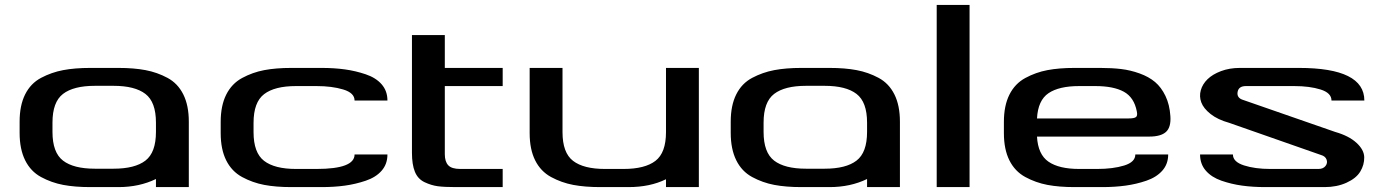

<svg xmlns="http://www.w3.org/2000/svg" viewBox="-20 -763 5644 783"><path d="M194 -225Q194 -141 237 -108Q280 -75 367 -75H443Q530 -75 573 -108Q616 -141 616 -225V-263Q616 -347 573 -380Q530 -413 443 -413H367Q280 -413 237 -380Q194 -347 194 -263ZM750 0H616V-33Q548 0 463 0H348Q285 0 237.5 -9Q190 -18 147.5 -41Q105 -64 82.5 -109.5Q60 -155 60 -221V-267Q60 -333 82.5 -378Q105 -423 147.5 -445.5Q190 -468 237.5 -477Q285 -486 348 -486H463Q526 -486 573.5 -477Q621 -468 663 -445.5Q705 -423 727.5 -378Q750 -333 750 -267Z M1014 -224Q1014 -140 1057 -107Q1100 -74 1187 -74H1271Q1426 -74 1426 -133H1560Q1560 -94 1536.5 -67Q1513 -40 1471.5 -26Q1430 -12 1386.5 -6Q1343 0 1291 0H1168Q1105 0 1057.5 -9Q1010 -18 967.5 -41Q925 -64 902.5 -109Q880 -154 880 -220V-266Q880 -332 902.5 -377Q925 -422 967.5 -445Q1010 -468 1057.5 -477Q1105 -486 1168 -486H1291Q1343 -486 1386.5 -480Q1430 -474 1471.5 -460Q1513 -446 1536.5 -419Q1560 -392 1560 -353H1426Q1426 -384 1380 -398Q1334 -412 1271 -412H1187Q1100 -412 1057 -379Q1014 -346 1014 -262Z M1660 -486V-620H1794V-486H2030V-412H1794V-134Q1794 -104 1808 -89Q1822 -74 1857 -74H2030V0H1838Q1792 0 1765.5 -3.5Q1739 -7 1711.5 -20Q1684 -33 1672 -62.5Q1660 -92 1660 -140Z M2274 -224Q2274 -140 2317 -107Q2360 -74 2447 -74H2523Q2610 -74 2653 -107Q2696 -140 2696 -224V-486H2830V0H2696V-32Q2631 0 2543 0H2428Q2365 0 2317.5 -9Q2270 -18 2227.5 -41Q2185 -64 2162.5 -109Q2140 -154 2140 -220V-486H2274Z M3094 -225Q3094 -141 3137 -108Q3180 -75 3267 -75H3343Q3430 -75 3473 -108Q3516 -141 3516 -225V-263Q3516 -347 3473 -380Q3430 -413 3343 -413H3267Q3180 -413 3137 -380Q3094 -347 3094 -263ZM3650 0H3516V-33Q3448 0 3363 0H3248Q3185 0 3137.5 -9Q3090 -18 3047.5 -41Q3005 -64 2982.5 -109.5Q2960 -155 2960 -221V-267Q2960 -333 2982.5 -378Q3005 -423 3047.5 -445.5Q3090 -468 3137.5 -477Q3185 -486 3248 -486H3363Q3426 -486 3473.5 -477Q3521 -468 3563 -445.5Q3605 -423 3627.5 -378Q3650 -333 3650 -267Z M3934 -743V0H3800V-743Z M4667 -206H4209Q4213 -133 4256 -103.5Q4299 -74 4381 -74H4455Q4519 -74 4564.5 -88Q4610 -102 4610 -133H4744Q4744 -94 4720 -67Q4696 -40 4655 -26Q4614 -12 4570 -6Q4526 0 4475 0H4362Q4299 0 4251.5 -9Q4204 -18 4161.5 -41Q4119 -64 4096.5 -109Q4074 -154 4074 -220V-266Q4074 -332 4096.5 -377Q4119 -422 4161.5 -445Q4204 -468 4251.5 -477Q4299 -486 4362 -486H4467Q4514 -486 4552 -481.5Q4590 -477 4627.5 -463.5Q4665 -450 4690.5 -428.5Q4716 -407 4733 -371.5Q4750 -336 4753 -289Q4756 -244 4735 -225Q4714 -206 4667 -206ZM4381 -412Q4299 -412 4256 -383Q4213 -354 4209 -280H4583Q4605 -280 4612.5 -285.5Q4620 -291 4616 -309Q4605 -366 4563 -389Q4521 -412 4447 -412Z M5367 -131 4993 -262Q4946 -275 4917 -298Q4888 -321 4879 -345.5Q4870 -370 4877 -395Q4884 -420 4904.5 -440Q4925 -460 4959.5 -473Q4994 -486 5036 -486H5277Q5544 -486 5544 -353H5410Q5410 -384 5365.5 -398Q5321 -412 5258 -412H5061Q5031 -412 5027 -387.5Q5023 -363 5051 -355L5425 -225Q5481 -209 5512 -180.5Q5543 -152 5543.5 -121.5Q5544 -91 5527.5 -63.5Q5511 -36 5471.5 -18Q5432 0 5382 0H5140Q5089 0 5045.5 -6Q5002 -12 4961.5 -26Q4921 -40 4897.5 -67Q4874 -94 4874 -133H5008Q5008 -103 5053 -88.5Q5098 -74 5160 -74H5357Q5376 -74 5385.5 -86Q5395 -98 5390 -112Q5385 -126 5367 -131Z"/></svg>

Font: Aneo
Style: Regular
Weight: 400
Designer: Anastasios Pappas
Foundry: Anastasios Pappas
Version: Version 1.000